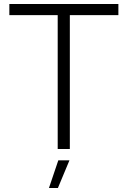

<svg xmlns="http://www.w3.org/2000/svg" viewBox="-20 -749 642 965"><path d="M270 0V-684H331V0ZM27 -673V-729H575V-673ZM226 196 273 57H329L271 196Z"/></svg>

Font: Mona Sans Light
Style: Regular
Weight: 300
Designer: Deni Anggara
Foundry: GitHub
Version: Version 2.000